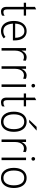

<svg xmlns="http://www.w3.org/2000/svg" viewBox="1590 -2362 784 4005"><g transform="rotate(90 1982.5 -360.0)"><path d="M222.5 12Q174 12 148.8 -18Q123.5 -48 123.5 -106V-463.5H38V-511H123.5V-696L176.5 -722V-511H305.5V-463.5H176.5V-119Q176.5 -76 190.2 -57.2Q204 -38.5 235.5 -38.5Q272.5 -38.5 311 -63.5L305 -9.5Q287.5 0.5 265.8 6.2Q244 12 222.5 12Z M630 12Q563 12 515.5 -21.2Q468 -54.5 442.8 -114.8Q417.5 -175 417.5 -256Q417.5 -341 444.8 -400.8Q472 -460.5 519.8 -491.8Q567.5 -523 630 -523Q685.5 -523 729.2 -495.8Q773 -468.5 798.2 -411.2Q823.5 -354 823.5 -264Q823.5 -258 823.2 -251Q823 -244 822.5 -236.5H473Q477 -178 494.2 -133Q511.5 -88 545.2 -62.8Q579 -37.5 632.5 -37.5Q663 -37.5 693.2 -48Q723.5 -58.5 750 -81.5L781 -45.5Q753.5 -20.5 714.2 -4.2Q675 12 630 12ZM473 -284H769Q769 -336 754.2 -379.5Q739.5 -423 708.8 -449.2Q678 -475.5 630 -475.5Q566 -475.5 522 -430Q478 -384.5 473 -284Z M983.5 0V-511H1036.5V-416Q1057 -467 1093.2 -495Q1129.5 -523 1176.5 -523Q1222.5 -523 1248.5 -500.5L1240 -449Q1226 -458.5 1208.2 -463Q1190.5 -467.5 1171 -467.5Q1131 -467.5 1100.8 -444.5Q1070.5 -421.5 1053.5 -380Q1036.5 -338.5 1036.5 -284.5V0Z M1363 0V-511H1416V-416Q1436.5 -467 1472.8 -495Q1509 -523 1556 -523Q1602 -523 1628 -500.5L1619.5 -449Q1605.5 -458.5 1587.8 -463Q1570 -467.5 1550.5 -467.5Q1510.5 -467.5 1480.2 -444.5Q1450 -421.5 1433 -380Q1416 -338.5 1416 -284.5V0Z M1741 0V-511H1794V0ZM1767.5 -623.5Q1752 -623.5 1741 -634.2Q1730 -645 1730 -660.5Q1730 -677 1741 -688.5Q1752 -700 1767.5 -700Q1784 -700 1794.5 -688.5Q1805 -677 1805 -660.5Q1805 -645 1794.5 -634.2Q1784 -623.5 1767.5 -623.5Z M2115 12Q2066.5 12 2041.2 -18Q2016 -48 2016 -106V-463.5H1930.5V-511H2016V-696L2069 -722V-511H2198V-463.5H2069V-119Q2069 -76 2082.8 -57.2Q2096.5 -38.5 2128 -38.5Q2165 -38.5 2203.5 -63.5L2197.5 -9.5Q2180 0.5 2158.2 6.2Q2136.5 12 2115 12Z M2520 12Q2422.5 12 2366.2 -59.8Q2310 -131.5 2310 -255Q2310 -337 2335.8 -397.2Q2361.5 -457.5 2408.5 -490.2Q2455.5 -523 2520 -523Q2585 -523 2632 -490.8Q2679 -458.5 2704.5 -398.5Q2730 -338.5 2730 -256Q2730 -174 2704.2 -113.8Q2678.5 -53.5 2631.5 -20.8Q2584.5 12 2520 12ZM2520 -39Q2593 -39 2633.8 -96.2Q2674.5 -153.5 2674.5 -256Q2674.5 -359.5 2634 -416Q2593.5 -472.5 2520 -472.5Q2445.5 -472.5 2405.5 -416.2Q2365.5 -360 2365.5 -255Q2365.5 -152 2406 -95.5Q2446.5 -39 2520 -39ZM2479 -576 2627 -732H2705L2533 -576Z M2889.5 0V-511H2942.5V-416Q2963 -467 2999.2 -495Q3035.5 -523 3082.5 -523Q3128.5 -523 3154.5 -500.5L3146 -449Q3132 -458.5 3114.2 -463Q3096.5 -467.5 3077 -467.5Q3037 -467.5 3006.8 -444.5Q2976.5 -421.5 2959.5 -380Q2942.5 -338.5 2942.5 -284.5V0Z M3267.5 0V-511H3320.5V0ZM3294 -623.5Q3278.5 -623.5 3267.5 -634.2Q3256.5 -645 3256.5 -660.5Q3256.5 -677 3267.5 -688.5Q3278.5 -700 3294 -700Q3310.5 -700 3321 -688.5Q3331.5 -677 3331.5 -660.5Q3331.5 -645 3321 -634.2Q3310.5 -623.5 3294 -623.5Z M3692 12Q3594.5 12 3538.2 -59.8Q3482 -131.5 3482 -255Q3482 -337 3507.8 -397.2Q3533.5 -457.5 3580.5 -490.2Q3627.5 -523 3692 -523Q3757 -523 3804 -490.8Q3851 -458.5 3876.5 -398.5Q3902 -338.5 3902 -256Q3902 -174 3876.2 -113.8Q3850.5 -53.5 3803.5 -20.8Q3756.5 12 3692 12ZM3692 -39Q3765 -39 3805.8 -96.2Q3846.5 -153.5 3846.5 -256Q3846.5 -359.5 3806 -416Q3765.5 -472.5 3692 -472.5Q3617.5 -472.5 3577.5 -416.2Q3537.5 -360 3537.5 -255Q3537.5 -152 3578 -95.5Q3618.5 -39 3692 -39Z"/></g></svg>

Font: Overpass ExtraLight
Style: Regular
Weight: 250
Designer: Delve Withrington, Dave Bailey, Thomas Jockin
Foundry: Delve Fonts LLC
Version: Version 4.000